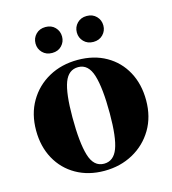

<svg xmlns="http://www.w3.org/2000/svg" viewBox="-108 -803 811 905"><g transform="rotate(-15 297.0 -350.5)"><path d="M291 13Q213.5 13 154 -20.8Q94.5 -54.5 61.2 -115Q28 -175.5 28 -254Q28 -334.5 63.8 -395.5Q99.5 -456.5 161.8 -490.8Q224 -525 302.5 -525Q382 -525 441.2 -491.2Q500.5 -457.5 533.2 -397.2Q566 -337 566 -258Q566 -177.5 529.8 -116.5Q493.5 -55.5 431 -21.2Q368.5 13 291 13ZM297.5 -20Q344.5 -20 364.5 -72.5Q384.5 -125 384.5 -242.5Q384.5 -366.5 365.2 -429Q346 -491.5 296.5 -491.5Q249 -491.5 229.2 -439Q209.5 -386.5 209.5 -269.5Q209.5 -145.5 228.5 -82.8Q247.5 -20 297.5 -20ZM196.5 -587.5Q167.5 -587.5 149.5 -606Q131.5 -624.5 131.5 -650.5Q131.5 -677 149.5 -695.5Q167.5 -714 196.5 -714Q225.5 -714 243.2 -695.5Q261 -677 261 -650.5Q261 -624.5 243.2 -606Q225.5 -587.5 196.5 -587.5ZM397.5 -587.5Q369 -587.5 351 -606Q333 -624.5 333 -650.5Q333 -677 351 -695.5Q369 -714 397.5 -714Q426.5 -714 444.5 -695.5Q462.5 -677 462.5 -650.5Q462.5 -624.5 444.5 -606Q426.5 -587.5 397.5 -587.5Z"/></g></svg>

Font: Newsreader 72pt
Style: Bold
Weight: 700
Designer: Hugues Gentile
Foundry: Production Type
Version: Version 1.003; ttfautohint (v1.8.3)